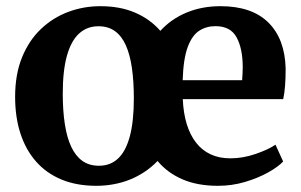

<svg xmlns="http://www.w3.org/2000/svg" viewBox="-20 -590 975 621"><path d="M291.7 11Q228.4 11 179.4 -9.1Q130.5 -29.3 97.1 -67Q63.6 -104.7 46.2 -157.9Q28.9 -211 28.9 -276.6Q28.9 -349.9 51.4 -404.8Q73.9 -459.8 112.7 -496.5Q151.5 -533.2 201 -551.6Q250.4 -570 304.6 -570Q368.6 -570 417.2 -549Q465.8 -528 498.6 -490.2Q533.7 -528.7 583.4 -549.3Q633.1 -570 693.1 -570Q794.5 -570 848 -517.1Q901.5 -464.2 903.9 -368.3Q903.9 -335.8 901.9 -311.7Q900 -287.6 896 -269.3H571.2Q573.1 -224.7 583.8 -189.3Q594.6 -153.8 613.9 -128.9Q633.1 -104 660.9 -91Q688.6 -77.9 725.1 -77.9Q765.9 -77.9 807.1 -92.2Q848.4 -106.4 871 -122L895.8 -67.7Q879.7 -50.4 847.1 -32.2Q814.5 -14 772.4 -1.5Q730.2 11 685.1 11Q618.5 11 569.9 -10.1Q521.3 -31.2 489.6 -69.3Q470.3 -49.3 447.7 -34.2Q425 -19.1 399.8 -9Q374.6 1 347.2 6Q319.8 11 291.7 11ZM183 -287Q183 -231.9 189.7 -188.6Q196.3 -145.4 210.3 -115.4Q224.4 -85.4 246.5 -69.6Q268.6 -53.9 300 -53.9Q336.9 -53.9 361.9 -77.3Q386.9 -100.7 399.9 -149.1Q412.9 -197.5 412.9 -272Q412.9 -326.6 406.7 -369.9Q400.5 -413.1 387.1 -443.3Q373.7 -473.5 351.8 -489.3Q329.9 -505.1 298.4 -505.1Q261.7 -505.1 236 -481.7Q210.2 -458.3 196.6 -410.2Q183 -362 183 -287ZM570.8 -330.6H763.2Q764 -341.1 764.5 -352.6Q765.1 -364.2 765.1 -372.8Q765 -432.5 745.4 -468.9Q725.8 -505.4 676.8 -505.4Q647.5 -505.4 624.5 -490.7Q601.5 -476 587.3 -438.3Q573.1 -400.5 570.8 -330.6Z"/></svg>

Font: Merriweather Light
Style: Regular
Weight: 300
Designer: Eben Sorkin
Foundry: Eben Sorkin
Version: Version 2.100